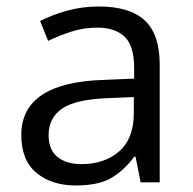

<svg xmlns="http://www.w3.org/2000/svg" viewBox="-20 -564 596 594"><path d="M285.6 -543.9Q381.3 -543.9 427.7 -501Q474.1 -458 474.1 -363.8V0H415L399.4 -79.1H395.5Q361.8 -34.7 322.5 -12.5Q283.2 9.8 213.9 9.8Q140.6 9.8 93.3 -28.8Q45.9 -67.4 45.9 -147Q45.9 -227.1 109.4 -270Q172.9 -313 302.7 -316.9L395 -320.8V-353.5Q395 -422.9 365.2 -450.7Q335.4 -478.5 281.2 -478.5Q239.3 -478.5 201.2 -466.3Q163.1 -454.1 128.9 -437.5L104 -499Q140.1 -517.6 187 -530.8Q233.9 -543.9 285.6 -543.9ZM394 -263.7 312.5 -260.3Q212.4 -256.3 171.4 -227.5Q130.4 -198.7 130.4 -146Q130.4 -100.1 158.2 -78.1Q186 -56.2 231.9 -56.2Q303.2 -56.2 348.6 -95.7Q394 -135.3 394 -214.4Z"/></svg>

Font: Open Sans
Style: Regular
Weight: 400
Designer: Monotype Design Team
Foundry: Monotype Imaging Inc.
Version: Version 3.000; ttfautohint (v1.8.4)